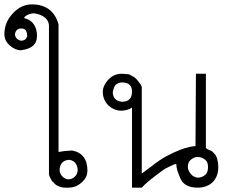

<svg xmlns="http://www.w3.org/2000/svg" viewBox="-131 -863 1116 883"><path d="M-86.9 -783.2Q-43.9 -842.8 15.1 -842.8Q112.3 -842.8 138.2 -751V-164.1L163.1 -168L200.2 -170.9Q271 -157.7 271 -78.1Q271 -44.9 242.2 -22Q217.3 0 183.1 0Q174.3 0 169.2 0Q164.1 0 160.4 -0.5Q156.7 -1 153.6 -1.7Q150.4 -2.4 146 -3.9Q137.7 -6.3 131.6 -9.8Q125.5 -13.2 121.1 -17.1Q119.6 -19.5 118.9 -20.3Q118.2 -21 117.2 -22L107.9 -30.8L101.1 -43Q94.2 -57.1 94.2 -61V-744.1Q94.2 -753.4 90.6 -762.5Q86.9 -771.5 78.9 -779.3Q70.8 -787.1 57.9 -793Q44.9 -798.8 26.9 -801.8Q16.6 -801.8 8.1 -799.3Q-0.5 -796.9 -6.6 -793.5Q-12.7 -790 -16.4 -786.4Q-20 -782.7 -20 -779.8Q-16.1 -779.8 -14.2 -777.8L-2.9 -773.9Q4.4 -770.5 12 -764.6Q19.5 -758.8 25.6 -749.5Q31.7 -740.2 35.4 -727.5Q39.1 -714.8 39.1 -698.2Q39.1 -668 20 -651.9Q11.7 -644.5 -2.2 -639.4Q-16.1 -634.3 -35.2 -631.8Q-60.5 -631.8 -85.9 -653.8Q-110.8 -675.8 -110.8 -705.1Q-110.8 -748.5 -86.9 -783.2ZM182.1 -38.1Q200.2 -38.1 213.1 -50.5Q226.1 -63 226.1 -81.1Q226.1 -97.7 216.8 -111.8Q208.5 -123.5 189.9 -127.9Q156.2 -127.9 146 -99.1Q145 -93.8 144 -89.8Q143.1 -85.9 143.1 -82Q143.1 -74.7 145.8 -67.4Q148.4 -60.1 153.6 -54Q158.7 -47.9 166 -43.5Q173.3 -39.1 182.1 -38.1ZM-62 -707Q-62 -694.3 -54.9 -686.8Q-47.9 -679.2 -35.2 -675.8Q-10.3 -675.8 -5.9 -698.2Q-5.9 -710.9 -12.2 -723.1Q-18.1 -731.9 -32.2 -731.9Q-57.6 -731.9 -62 -707Z M476.1 -368.2Q454.6 -354 425.8 -354Q394.5 -354 367.7 -377.9Q355 -390.6 348.4 -406.2Q341.8 -421.9 341.8 -439.9Q341.8 -470.2 368.7 -498Q393.1 -523.9 429.7 -523.9L455.1 -522Q463.4 -522 468.8 -518.1L481 -511.2Q494.6 -504.4 507.8 -484.9Q514.2 -478 517.1 -472.4Q520 -466.8 521 -462.9V-64.9L569.8 -101.1Q602.5 -127.4 634.8 -144.8Q667 -162.1 694.1 -172.6Q721.2 -183.1 740.7 -187.3Q760.3 -191.4 768.1 -190.9L770 -523.9H815.9V-182.1L826.7 -174.8Q834.5 -172.4 840.3 -169.4Q846.2 -166.5 850.1 -161.1Q862.8 -150.4 867.9 -132.1Q873 -113.8 873 -94.2Q873 -73.7 866.7 -56.4Q860.4 -39.1 848.4 -26.6Q836.4 -14.2 818.6 -7.1Q800.8 0 777.8 0Q717.3 0 698.7 -42Q689.9 -62.5 684.8 -78.6Q679.7 -94.7 679.7 -108.9Q671.4 -108.9 650.9 -98.1L629.9 -87.9L609.9 -74.2Q543.9 -25.9 521 0H476.1ZM387.7 -439.9Q387.7 -399.4 429.7 -395Q476.1 -395 476.1 -441.9Q476.1 -483.9 429.7 -483.9Q414.6 -483.9 399.9 -472.2Q396 -466.8 393.1 -459Q390.1 -451.2 387.7 -439.9ZM777.8 -45.9Q798.3 -45.9 813 -59.1Q825.7 -68.8 825.7 -95.2Q825.7 -118.2 813 -127.9Q798.3 -141.1 777.8 -141.1Q760.3 -141.1 745.1 -127Q732.9 -116.7 732.9 -95.2Q732.9 -79.1 747.1 -62Q758.8 -48.8 777.8 -45.9Z"/></svg>

Font: Defago Noto Sans
Style: Regular
Weight: 400
Designer: John M. Durdin
Foundry: Lao IT Dev Co., Ltd.
Version: Version 1.000 2007 initial release